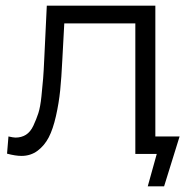

<svg xmlns="http://www.w3.org/2000/svg" viewBox="-20 -546 692 681"><path d="M531 -62H617L562 115H504L536 0H460V-463H208L201 -333Q198 -271 193.5 -226Q189 -181 178.5 -134.5Q168 -88 153 -59Q138 -30 113.5 -11.5Q89 7 56 7Q35 7 5 -1L10 -62Q28 -58 35 -58Q56 -58 72 -68Q88 -78 98.5 -100.5Q109 -123 116 -144.5Q123 -166 127 -204.5Q131 -243 133 -268Q135 -293 137 -338L146 -526H531Z"/></svg>

Font: Montserrat Alternates
Style: Regular
Weight: 400
Designer: Julieta Ulanovsky
Foundry: Julieta Ulanovsky
Version: Version 7.200;PS 007.200;hotconv 1.0.88;makeotf.lib2.5.64775